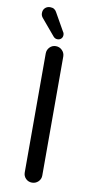

<svg xmlns="http://www.w3.org/2000/svg" viewBox="-99 -935 483 981"><g transform="rotate(10 142.5 -444.5)"><path d="M142 5Q123 5 110 -8Q97 -21 97 -40V-657Q97 -676 110 -689.5Q123 -703 142 -703Q161 -703 174.5 -689.5Q188 -676 188 -657V-40Q188 -21 174.5 -8Q161 5 142 5ZM143 -739Q130 -739 121 -750L52 -832Q42 -843 42 -857Q42 -874 52.5 -884Q63 -894 79 -894Q92 -894 100 -888.5Q108 -883 112 -875L163 -785Q165 -783 167.5 -777.5Q170 -772 170 -766Q170 -754 162.5 -746.5Q155 -739 143 -739Z"/></g></svg>

Font: Varela Round
Style: Regular
Weight: 400
Designer: Joe Prince, Avraham Cornfeld
Foundry: Joe Prince, Avraham Cornfeld
Version: Version 3.010; ttfautohint (v1.8.4.7-5d5b)